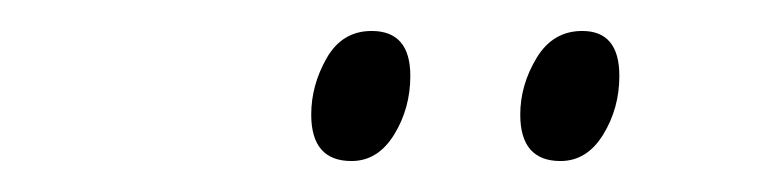

<svg xmlns="http://www.w3.org/2000/svg" viewBox="-20 -743 500 124"><path d="M245 -694Q245 -723 220 -723Q201 -723 191 -705.5Q181 -688 181 -669Q181 -639 207 -639Q224 -639 234.5 -656Q245 -673 245 -694ZM380 -694Q380 -723 356 -723Q337 -723 326.5 -705.5Q316 -688 316 -669Q316 -639 342 -639Q359 -639 369.5 -656Q380 -673 380 -694Z"/></svg>

Font: Noto Sans Display Condensed Light
Style: Italic
Weight: 300
Width: 3
Designer: Monotype Design team
Foundry: Monotype Imaging Inc.
Version: 1.000